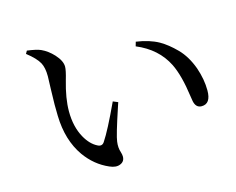

<svg xmlns="http://www.w3.org/2000/svg" viewBox="-91 -807 1109 902"><g transform="rotate(-15 464.0 -356.0)"><path d="M338 -47Q271 -76 226 -139Q169 -220 166 -339Q164 -384 167 -470Q169 -513 169 -531Q169 -573 156 -597Q141 -625 97 -659L105 -673Q151 -667 171 -658Q202 -644 229 -615Q259 -582 259 -554Q259 -536 246 -492Q222 -409 222 -346Q222 -271 252 -217Q276 -174 310 -157Q331 -146 343 -165Q374 -211 433 -338L457 -328Q455 -321 450 -307Q407 -178 404 -150Q400 -121 408 -98Q412 -85 412 -76Q412 -52 391 -43Q369 -33 338 -47ZM831 -208Q803 -208 796 -242Q795 -249 792 -267Q778 -371 749 -430Q705 -518 604 -560L610 -581Q674 -572 719 -547Q756 -526 794.5 -487Q833 -448 856 -385Q876 -327 876 -273Q876 -208 831 -208Z"/></g></svg>

Font: GenRyuMin TW M
Style: Regular
Weight: 500
Version: Version 1.501;PS 1;hotconv 16.6.51;makeotf.lib2.5.65220